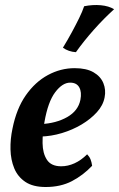

<svg xmlns="http://www.w3.org/2000/svg" viewBox="-20 -740 477 769"><path d="M163 9Q112 9 81.5 -11.5Q51 -32 37 -66Q23 -100 22 -141.5Q21 -183 30 -225Q46 -305 83.5 -358.5Q121 -412 172 -439.5Q223 -467 279 -467Q326 -467 354.5 -450.5Q383 -434 394 -407Q405 -380 399 -350Q393 -318 368 -290.5Q343 -263 307 -241.5Q271 -220 228 -207Q185 -194 141 -193L144 -243Q205 -246 249 -271Q293 -296 302 -340Q308 -371 297.5 -390Q287 -409 261 -409Q230 -409 201 -370.5Q172 -332 158 -251Q150 -207 150.5 -166.5Q151 -126 168 -100Q185 -74 225 -74Q252 -74 278.5 -86Q305 -98 329 -122Q338 -113 342.5 -102Q347 -91 349 -76Q313 -38 268 -14.5Q223 9 163 9ZM317 -715Q352 -722 384 -719Q416 -716 437 -703Q396 -666 356 -621Q316 -576 284 -531Q254 -533 232 -549Q251 -580 267.5 -610.5Q284 -641 297 -667.5Q310 -694 317 -715Z"/></svg>

Font: Vollkorn SemiBold
Style: Italic
Weight: 600
Italic angle: -11°
Designer: Friedrich Althausen
Foundry: Friedrich Althausen
Version: Version 5.000